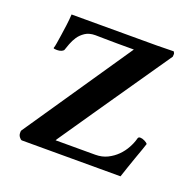

<svg xmlns="http://www.w3.org/2000/svg" viewBox="-86 -520 621 610"><g transform="rotate(20 224.5 -215.5)"><path d="M280 -430Q300 -430 316 -430Q332 -430 346.5 -430Q361 -430 374.5 -430.5Q388 -431 403 -431Q407 -426 406.5 -421.5Q406 -417 406 -414Q334 -309 277 -227Q253 -192 229.5 -158Q206 -124 188 -97.5Q170 -71 158.5 -54.5Q147 -38 147 -37H281Q304 -37 322 -46Q340 -55 353.5 -68.5Q367 -82 376 -98.5Q385 -115 389 -130Q390 -137 397 -137Q404 -137 412 -133Q420 -129 423 -125Q422 -121 416.5 -105.5Q411 -90 404 -70.5Q397 -51 390.5 -31.5Q384 -12 380 0H46Q42 -1 37.5 -7Q33 -13 33 -20Q33 -22 33 -24.5Q33 -27 34 -29L282 -393Q252 -393 226 -393Q204 -393 183 -393.5Q162 -394 152 -394Q131 -394 117.5 -385Q104 -376 96 -364Q88 -352 83 -338.5Q78 -325 75 -316Q73 -313 67 -310.5Q61 -308 53 -308Q48 -308 44.5 -308.5Q41 -309 41 -311Q43 -316 45 -328.5Q47 -341 49.5 -357.5Q52 -374 54.5 -393Q57 -412 58 -430H149Z"/></g></svg>

Font: Vermiglione Medium
Style: Regular
Weight: 500
Version: Version 1.000